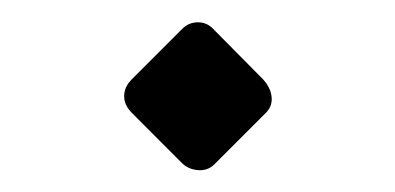

<svg xmlns="http://www.w3.org/2000/svg" viewBox="-20 -242 358 174"><path d="M174.3 -93.1Q168.4 -87.2 159.7 -87.8Q150.9 -88.4 145 -94.1L99.3 -139.9Q92.5 -146.8 92.5 -154.9Q92.5 -163.1 99.3 -170L145 -215.7Q150.9 -221.7 159.2 -221.8Q167.4 -221.9 173.3 -215.7L218.5 -170Q225.6 -162.1 226.2 -153.5Q226.8 -145 220.1 -138.9Z"/></svg>

Font: Rubik Light
Style: Italic
Weight: 300
Italic angle: -12°
Designer: Hubert and Fischer
Foundry: Hubert and Fischer
Version: Version 2.300;gftools[0.9.30]